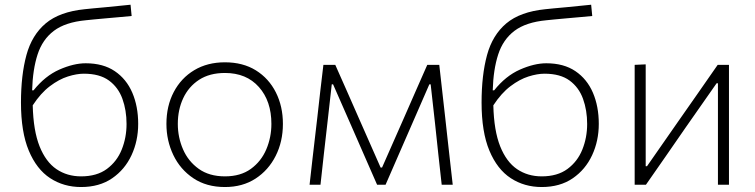

<svg xmlns="http://www.w3.org/2000/svg" viewBox="-20 -762 3116 792"><path d="M314.5 9.5Q243 9.5 187 -27Q131 -63.5 98.8 -140.5Q66.5 -217.5 66.5 -339Q66.5 -452 89 -534.8Q111.5 -617.5 168.5 -665.5Q225.5 -713.5 329.5 -724Q341 -725.5 364 -727.5Q387 -729.5 415.5 -732.2Q444 -735 471.5 -737.8Q499 -740.5 518.5 -742.5L523 -696Q502.5 -694 474.5 -691.5Q446.5 -689 418 -686.5Q389.5 -684 367 -681.8Q344.5 -679.5 334.5 -678.5Q249.5 -670.5 202.2 -634.8Q155 -599 135 -537.2Q115 -475.5 112.5 -389.5H118.5Q166 -449 225 -475Q284 -501 333.5 -501Q405.5 -501 453.5 -468.5Q501.5 -436 525.8 -379.5Q550 -323 550 -251Q550 -181 522.5 -121.8Q495 -62.5 442.5 -26.5Q390 9.5 314.5 9.5ZM326 -458Q296.5 -458 260 -446.5Q223.5 -435 185.8 -406.5Q148 -378 115 -327.5Q117.5 -223 143.2 -158.5Q169 -94 213 -64.2Q257 -34.5 314.5 -34.5Q379.5 -34.5 421 -65.2Q462.5 -96 482.2 -145.2Q502 -194.5 502 -250.5Q502 -307 485 -354.2Q468 -401.5 429.5 -429.8Q391 -458 326 -458Z M908 9.5Q831.5 9.5 777.5 -26.8Q723.5 -63 695 -122.5Q666.5 -182 666.5 -251Q666.5 -325 696.8 -382.5Q727 -440 781.2 -472.5Q835.5 -505 907.5 -505Q982 -505 1035.5 -471.8Q1089 -438.5 1118 -380.8Q1147 -323 1147 -251Q1147 -178 1117.2 -119Q1087.5 -60 1034 -25.2Q980.5 9.5 908 9.5ZM908 -34.5Q972.5 -34.5 1015 -65.5Q1057.5 -96.5 1078.5 -146Q1099.5 -195.5 1099.5 -251Q1099.5 -345 1048 -403Q996.5 -461 908 -461Q844.5 -461 801.2 -432.8Q758 -404.5 735.8 -357Q713.5 -309.5 713.5 -251Q713.5 -195.5 735 -146Q756.5 -96.5 799.8 -65.5Q843 -34.5 908 -34.5Z M1257 0Q1263 -54.5 1269 -106.5Q1275 -158.5 1281 -209.5L1289 -278Q1295 -332 1301.2 -386.2Q1307.5 -440.5 1314 -494.5H1363Q1387 -441 1410.8 -386.8Q1434.5 -332.5 1458 -279.5L1550 -71H1556L1648 -279.5Q1671.5 -333.5 1695.2 -387.2Q1719 -441 1742.5 -494.5H1792Q1798 -441.5 1804.2 -386Q1810.5 -330.5 1816.5 -277L1824 -209Q1829.5 -159 1835.5 -106.2Q1841.5 -53.5 1847.5 0H1802Q1795 -62.5 1788 -126.5Q1781 -190.5 1774.5 -253L1756.5 -414H1751L1676 -242Q1649.5 -181.5 1623.2 -121Q1597 -60.5 1570.5 0H1535.5Q1509 -60.5 1482.5 -121Q1456 -181.5 1430 -241L1354 -414H1348.5L1330.5 -254Q1323 -190.5 1316 -127Q1309 -63.5 1302 0Z M2214.5 9.5Q2143 9.5 2087 -27Q2031 -63.5 1998.8 -140.5Q1966.5 -217.5 1966.5 -339Q1966.5 -452 1989 -534.8Q2011.5 -617.5 2068.5 -665.5Q2125.5 -713.5 2229.5 -724Q2241 -725.5 2264 -727.5Q2287 -729.5 2315.5 -732.2Q2344 -735 2371.5 -737.8Q2399 -740.5 2418.5 -742.5L2423 -696Q2402.5 -694 2374.5 -691.5Q2346.5 -689 2318 -686.5Q2289.5 -684 2267 -681.8Q2244.5 -679.5 2234.5 -678.5Q2149.5 -670.5 2102.2 -634.8Q2055 -599 2035 -537.2Q2015 -475.5 2012.5 -389.5H2018.5Q2066 -449 2125 -475Q2184 -501 2233.5 -501Q2305.5 -501 2353.5 -468.5Q2401.5 -436 2425.8 -379.5Q2450 -323 2450 -251Q2450 -181 2422.5 -121.8Q2395 -62.5 2342.5 -26.5Q2290 9.5 2214.5 9.5ZM2226 -458Q2196.5 -458 2160 -446.5Q2123.5 -435 2085.8 -406.5Q2048 -378 2015 -327.5Q2017.5 -223 2043.2 -158.5Q2069 -94 2113 -64.2Q2157 -34.5 2214.5 -34.5Q2279.5 -34.5 2321 -65.2Q2362.5 -96 2382.2 -145.2Q2402 -194.5 2402 -250.5Q2402 -307 2385 -354.2Q2368 -401.5 2329.5 -429.8Q2291 -458 2226 -458Z M2598 0V-494.5L2643.5 -496.5V-76.5H2649L2776.5 -259.5Q2817.5 -318 2858.8 -377.2Q2900 -436.5 2940.5 -494.5H2987V0H2941.5V-418.5H2936L2809 -237Q2768 -177.5 2726.8 -118.2Q2685.5 -59 2644.5 0Z"/></svg>

Font: Commissioner ExtraLight
Style: Regular
Weight: 200
Designer: Kostas Bartsokas
Foundry: Kostas Bartsokas
Version: Version 1.000; ttfautohint (v1.8.3)